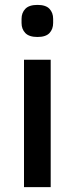

<svg xmlns="http://www.w3.org/2000/svg" viewBox="-20 -764 305 784"><path d="M133 -613Q99 -613 83.5 -629Q68 -645 68 -670V-687Q68 -712 83.5 -728Q99 -744 133 -744Q167 -744 182 -728Q197 -712 197 -687V-670Q197 -645 182 -629Q167 -613 133 -613ZM78 -520H187V0H78Z"/></svg>

Font: IBMPlexSans-Medium
Style: Regular
Weight: 500
Designer: Mike Abbink, Paul van der Laan, Pieter van Rosmalen
Foundry: Bold Monday
Version: Version 3.1